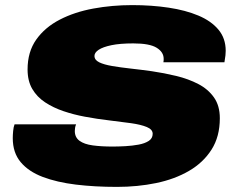

<svg xmlns="http://www.w3.org/2000/svg" viewBox="-20 -720 922 752"><path d="M438 12Q351 12 277 3Q203 -6 147.5 -27Q92 -48 61 -85Q30 -122 30 -179Q30 -191 31.5 -207Q33 -223 37 -233H278Q275 -226 274 -219Q273 -212 273 -207Q273 -182 291.5 -168.5Q310 -155 343.5 -150.5Q377 -146 421 -146Q444 -146 471 -147.5Q498 -149 522.5 -153.5Q547 -158 562.5 -168Q578 -178 578 -196Q578 -213 555 -222.5Q532 -232 493.5 -237.5Q455 -243 407.5 -248.5Q360 -254 312 -263Q269 -271 229 -284.5Q189 -298 157 -319Q125 -340 106.5 -371.5Q88 -403 88 -448Q88 -517 122 -565Q156 -613 214 -643Q272 -673 345.5 -686.5Q419 -700 498 -700Q574 -700 640.5 -690Q707 -680 757 -659Q807 -638 835.5 -604Q864 -570 864 -521Q864 -513 863 -503Q862 -493 859 -476H620Q621 -481 621 -484.5Q621 -488 621 -490Q621 -516 593.5 -533Q566 -550 502 -550Q450 -550 416.5 -543Q383 -536 366.5 -525Q350 -514 350 -501Q350 -485 368.5 -476Q387 -467 419 -461.5Q451 -456 491.5 -451.5Q532 -447 575 -441Q623 -434 670.5 -422.5Q718 -411 756.5 -391Q795 -371 818 -338.5Q841 -306 841 -257Q841 -185 808.5 -134Q776 -83 720 -50.5Q664 -18 591.5 -3Q519 12 438 12Z"/></svg>

Font: Archivo Expanded Black
Style: Italic
Weight: 900
Width: 7
Italic angle: -10°
Designer: Hector Gatti
Foundry: Omnibus-Type
Version: Version 2.001